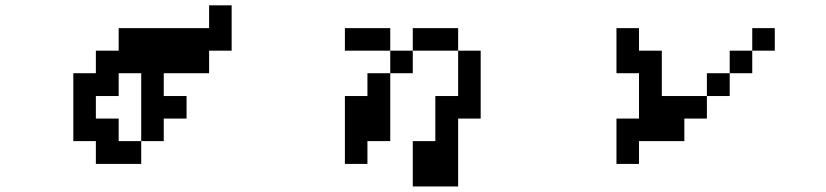

<svg xmlns="http://www.w3.org/2000/svg" viewBox="-20 -546 3040 707"><path d="M250 -26.4V-276.4H333V-359.4H417V-442.4H750V-526.4H833V-359.4H750V-276.4H583V-192.4H667V-109.4H583V-26.4H500V57.6H333V-26.4ZM500 -26.4V-276.4H417V-192.4H333V-109.4H417V-26.4Z M1250 -359.4V-442.4H1417V-359.4ZM1250 57.6V-192.4H1333V-276.4H1417V-359.4H1500V-276.4H1417V-26.4H1333V57.6ZM1667 -359.4H1500V-442.4H1667ZM1667 -359.4H1750V-109.4H1667V140.6H1500V-26.4H1583V-192.4H1667Z M2250 57.6V-109.4H2333V-276.4H2250V-442.4H2333V-359.4H2417V-192.4H2583V-276.4H2667V-359.4H2750V-442.4H2833V-359.4H2750V-276.4H2667V-192.4H2583V-109.4H2500V-26.4H2333V57.6Z"/></svg>

Font: KH Dot Dougenzaka 12
Style: Regular
Weight: 400
Designer: Original version for X68000 by Keitarou Hiraki (http://hp.vector.co.jp/authors/VA000874/) / TrueType conversion by Homem
Version: Version 1.00.20150527